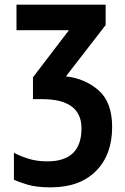

<svg xmlns="http://www.w3.org/2000/svg" viewBox="-20 -567 540 827"><path d="M463 -20Q463 -127 404.5 -178Q346 -229 264 -238L435 -459V-547H51V-437H277L122 -234V-140H161Q331 -140 331 -14Q331 128 184 128Q138 128 102 116.5Q66 105 40 91V207Q60 217 99 228.5Q138 240 198 240Q323 240 393 170Q463 100 463 -20Z"/></svg>

Font: Noto Sans Mono UI Condensed
Style: Bold
Weight: 700
Width: 3
Designer: Monotype Design team
Foundry: Monotype Imaging Inc.
Version: 1.000